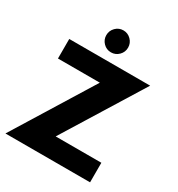

<svg xmlns="http://www.w3.org/2000/svg" viewBox="-200 -987 1030 1114"><g transform="rotate(30 315.0 -430.0)"><path d="M51.5 -660H593.5L266 -131H572V0H5L332 -529H51.5ZM299.5 -713.5Q269 -713.5 247.8 -735.2Q226.5 -757 226.5 -787Q226.5 -817 247.8 -838.8Q269 -860.5 299.5 -860.5Q329.5 -860.5 351 -838.8Q372.5 -817 372.5 -787Q372.5 -756.5 351 -735Q329.5 -713.5 299.5 -713.5Z"/></g></svg>

Font: League Spartan Thin
Style: Bold
Weight: 700
Version: Version 2.002